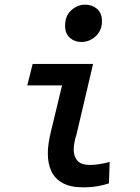

<svg xmlns="http://www.w3.org/2000/svg" viewBox="-20 -796 600 823"><path d="M336 7Q282 7 248.5 -11.5Q215 -30 200 -62.5Q185 -95 185 -138Q185 -160 188.5 -183Q192 -206 198 -231L246 -430H97L120 -522H379L308 -220Q302 -202 299 -185Q296 -168 296 -154Q296 -125 312 -107Q328 -89 366 -89Q385 -89 406.5 -92.5Q428 -96 450 -102L447 -10Q426 -3 399 2Q372 7 336 7ZM329 -616Q300 -616 279.5 -634Q259 -652 259 -686Q259 -728 285.5 -752Q312 -776 345 -776Q375 -776 396 -758Q417 -740 417 -705Q417 -665 390 -640.5Q363 -616 329 -616Z"/></svg>

Font: Ubuntu Sans Mono Medium
Style: Italic
Weight: 500
Italic angle: -13.5°
Monospace: yes
Designer: Dalton Maag Ltd
Foundry: Dalton Maag Ltd
Version: Version 1.006